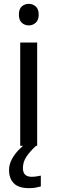

<svg xmlns="http://www.w3.org/2000/svg" viewBox="-20 -757 298 997"><path d="M130 -737Q150 -737 165.5 -723.5Q181 -710 181 -681Q181 -653 165.5 -639Q150 -625 130 -625Q108 -625 93 -639Q78 -653 78 -681Q78 -710 93 -723.5Q108 -737 130 -737ZM173 -536V0H85V-536ZM99 116Q99 161 144 161Q161 161 172.5 158.5Q184 156 192 155V211Q178 215 164 217.5Q150 220 130 220Q77 220 52 195Q27 170 27 126Q27 97 41.5 70Q56 43 77.5 21Q99 -1 119 -15L167 0Q133 32 116 58.5Q99 85 99 116Z"/></svg>

Font: Noto Sans Khudawadi
Style: Regular
Weight: 400
Designer: Monotype Design Team
Foundry: Monotype Imaging Inc.
Version: Version 2.003; ttfautohint (v1.8.4.7-5d5b)